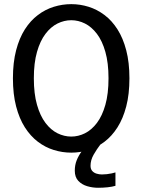

<svg xmlns="http://www.w3.org/2000/svg" viewBox="-20 -726 690 927"><path d="M324.1 11Q281 11 239.8 -1.8Q198.5 -14.6 162.9 -41.6Q127.2 -68.7 100.1 -111.1Q73.1 -153.5 57.8 -212.3Q42.4 -271.1 42.4 -348Q42.4 -424.4 57.8 -483.2Q73.1 -542 100.1 -584.3Q127.2 -626.6 162.9 -653.5Q198.5 -680.4 239.8 -693.2Q281 -706 324.1 -706Q367.1 -706 407.9 -693.2Q448.8 -680.4 484.5 -653.5Q520.3 -626.6 547.2 -584.3Q574.2 -542 589.5 -483.2Q604.9 -424.4 604.9 -348Q604.9 -271.1 589.5 -212.3Q574.2 -153.5 547.2 -111.1Q520.3 -68.7 484.5 -41.6Q448.8 -14.6 407.9 -1.8Q367.1 11 324.1 11ZM324.1 -66.6Q358 -66.6 390.1 -82.5Q422.1 -98.5 447.9 -132.4Q473.6 -166.4 488.7 -219.8Q503.9 -273.1 503.9 -348Q503.9 -422.4 488.7 -475.6Q473.6 -528.9 447.9 -562.7Q422.1 -596.5 390.1 -612.5Q358 -628.4 324.1 -628.4Q290 -628.4 257.7 -612.5Q225.4 -596.5 199.7 -562.7Q173.9 -528.9 158.7 -475.6Q143.4 -422.4 143.4 -348Q143.4 -273.1 158.7 -219.8Q173.9 -166.4 199.7 -132.4Q225.4 -98.5 257.7 -82.5Q290 -66.6 324.1 -66.6ZM537.4 106.4V171.1Q522.6 175.7 499.8 178.2Q477.1 180.6 453.4 180.6Q427.1 180.6 401.1 173Q375.1 165.3 358.1 147.3Q341.1 129.3 341.1 98Q341.1 70.6 350.4 47.5Q359.8 24.4 374.4 4.9Q389.1 -14.5 404 -30.4H466.1Q446.9 -5.3 432 20.9Q417.1 47.1 417.1 74.5Q417.1 90.4 425.5 99.6Q433.9 108.8 446.6 112.5Q459.3 116.3 472.1 116.3Q483.5 116.3 496 114.9Q508.6 113.4 519.6 111.1Q530.7 108.9 537.4 106.4Z"/></svg>

Font: Trispace Thin
Style: Regular
Weight: 100
Designer: Tyler Finck
Foundry: Etcetera Type Company
Version: Version 1.210